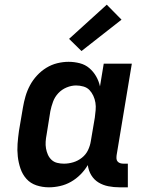

<svg xmlns="http://www.w3.org/2000/svg" viewBox="-20 -792 640 820"><path d="M189 8Q161 8 135.5 -0.5Q110 -9 93 -28Q76 -47 67.5 -72Q59 -97 56 -123.5Q53 -150 55 -177.5Q57 -205 61 -233L78 -333Q82 -357 89 -381Q96 -405 108 -427.5Q120 -450 138 -469.5Q156 -489 178 -502.5Q200 -516 224.5 -522Q249 -528 273 -528Q297 -528 320.5 -522Q344 -516 361.5 -501Q379 -486 390.5 -466Q402 -446 407 -423L423 -520H543L478 -129Q477 -121 477.5 -114Q478 -107 482.5 -102Q487 -97 493.5 -95Q500 -93 508 -93H526V8H491Q466 8 443 3.5Q420 -1 401 -12.5Q382 -24 370 -43.5Q358 -63 355 -87Q342 -65 323.5 -46.5Q305 -28 283 -15.5Q261 -3 236.5 2.5Q212 8 189 8ZM253 -93Q273 -93 293 -99Q313 -105 330 -118.5Q347 -132 356 -151Q365 -170 368 -190L385 -290Q387 -306 388.5 -322Q390 -338 387.5 -353.5Q385 -369 378.5 -383Q372 -397 362 -407.5Q352 -418 336.5 -422.5Q321 -427 305 -427Q285 -427 264.5 -418.5Q244 -410 229 -394Q214 -378 206.5 -357.5Q199 -337 195 -317L179 -217Q176 -202 175 -187Q174 -172 176.5 -158Q179 -144 184.5 -131.5Q190 -119 200 -109.5Q210 -100 224 -96.5Q238 -93 253 -93ZM328 -574 275 -626 436 -772 499 -708Z"/></svg>

Font: Iosevka Etoile
Style: Bold Italic
Weight: 700
Italic angle: -9°
Designer: Belleve Invis
Foundry: Belleve Invis
Version: Version 28.1.0; ttfautohint (v1.8.4)